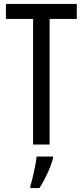

<svg xmlns="http://www.w3.org/2000/svg" viewBox="-20 -734 421 975"><path d="M232 0H148V-638H10V-714H370V-638H232ZM249 71Q239 108 219.5 149.5Q200 191 180 221H134V210Q140 192 146.5 164.5Q153 137 158.5 109Q164 81 166 61H249Z"/></svg>

Font: Noto Sans Kannada ExtraCondensed
Style: Regular
Weight: 400
Width: 2
Designer: Jelle Bosma - Monotype Design Team
Foundry: Monotype Imaging Inc.
Version: Version 2.005; ttfautohint (v1.8.4.7-5d5b)